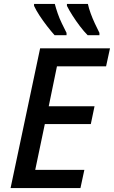

<svg xmlns="http://www.w3.org/2000/svg" viewBox="-20 -961 582 981"><path d="M34 0 185 -714H542L522 -622H271L229 -418H463L444 -327H209L160 -93H411L391 0ZM428 -781Q409 -800 388.5 -827Q368 -854 350.5 -881.5Q333 -909 322 -931V-941H429Q434 -918 443.5 -892Q453 -866 464.5 -841.5Q476 -817 488 -793V-781ZM259 -781Q242 -800 221 -827Q200 -854 182 -881.5Q164 -909 154 -931V-941H260Q266 -918 275 -892Q284 -866 296 -841.5Q308 -817 320 -793V-781Z"/></svg>

Font: Noto Sans Display Medium
Style: Italic
Weight: 500
Italic angle: -12°
Designer: Monotype Design Team
Foundry: Monotype Imaging Inc.
Version: Version 2.003